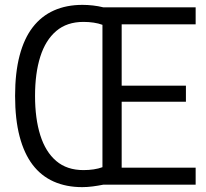

<svg xmlns="http://www.w3.org/2000/svg" viewBox="-20 -759 848 789"><path d="M318 10Q252 10 200.5 -13Q149 -36 114 -82Q79 -128 60.5 -198.5Q42 -269 42 -365Q42 -460 60.5 -530.5Q79 -601 114.5 -647Q150 -693 201.5 -716Q253 -739 319 -739Q340 -739 362 -736.5Q384 -734 404 -729H784V-659H480V-407H744V-341H480V-70H784V0H404Q384 4 361.5 7Q339 10 318 10ZM323 -60Q345 -60 365 -63Q385 -66 401 -72V-657Q385 -663 365 -666Q345 -669 323 -669Q255 -669 211 -631.5Q167 -594 145.5 -526Q124 -458 124 -365Q124 -272 145.5 -203.5Q167 -135 211 -97.5Q255 -60 323 -60Z"/></svg>

Font: Mona Sans SemiCondensed
Style: Regular
Weight: 400
Width: 4
Designer: Deni Anggara
Foundry: GitHub
Version: Version 2.000